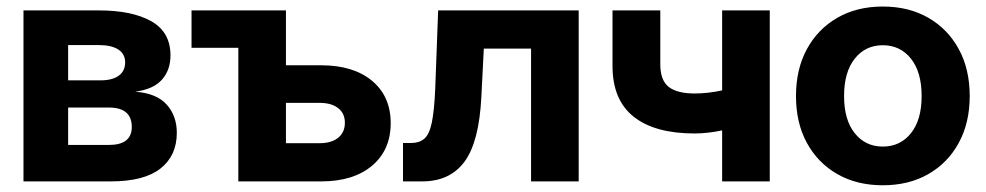

<svg xmlns="http://www.w3.org/2000/svg" viewBox="-20 -547 2973 579"><path d="M50.8 0V-515.6H278.3Q378.4 -515.6 436.3 -482.9Q494.1 -450.2 494.1 -379.9Q494.1 -335.9 468.5 -306.9Q442.9 -277.8 387.7 -270.5Q452.6 -265.6 482.9 -231.4Q513.2 -197.3 513.2 -146.5Q513.2 -77.6 463.9 -38.8Q414.6 0 314.5 0ZM185.5 -109.9H308.1Q377.4 -109.9 377.4 -164.1Q377.4 -222.7 308.1 -222.7H185.5ZM185.5 -304.7H283.2Q318.8 -304.7 338.1 -318.8Q357.4 -333 357.4 -358.9Q357.4 -384.3 336.7 -397.7Q315.9 -411.1 278.3 -411.1H185.5Z M557.6 -402.8V-515.6H842.3V-350.1H948.7Q1045.9 -350.1 1102.1 -303.2Q1158.2 -256.3 1158.2 -175.8Q1158.2 -94.7 1102.1 -47.4Q1045.9 0 948.7 0H698.7V-402.8ZM842.3 -236.8V-115.2H943.8Q979.5 -115.2 999.8 -131.6Q1020 -147.9 1020 -176.8Q1020 -205.1 999.8 -220.9Q979.5 -236.8 943.8 -236.8Z M1195.3 0V-115.7H1218.3Q1244.6 -115.7 1259.8 -128.9Q1274.9 -142.1 1282.2 -177.5Q1289.6 -212.9 1292.5 -279.8L1301.3 -515.6H1725.1V0H1581.5V-400.4H1439L1431.6 -254.9Q1424.8 -119.1 1380.9 -59.6Q1336.9 0 1253.4 0Z M2074.7 -144.5Q1954.6 -144.5 1890.9 -195.1Q1827.1 -245.6 1827.1 -348.1V-515.6H1971.2V-353.5Q1971.2 -304.7 1996.6 -284.9Q2022 -265.1 2074.7 -265.1Q2114.7 -265.1 2157.7 -274.4V-515.6H2301.3V0H2157.7V-153.8Q2137.2 -149.4 2116 -147Q2094.7 -144.5 2074.7 -144.5Z M2642.1 11.7Q2564 11.7 2505.1 -22Q2446.3 -55.7 2413.3 -116Q2380.4 -176.3 2380.4 -257.3Q2380.4 -338.4 2413.3 -398.9Q2446.3 -459.5 2505.1 -493.4Q2564 -527.3 2642.1 -527.3Q2720.7 -527.3 2779.5 -493.4Q2838.4 -459.5 2871.3 -398.9Q2904.3 -338.4 2904.3 -257.3Q2904.3 -176.8 2871.3 -116.2Q2838.4 -55.7 2779.5 -22Q2720.7 11.7 2642.1 11.7ZM2642.1 -105Q2694.8 -105 2727.1 -145.3Q2759.3 -185.5 2759.3 -257.3Q2759.3 -329.6 2727.1 -370.1Q2694.8 -410.6 2642.1 -410.6Q2589.8 -410.6 2557.6 -370.1Q2525.4 -329.6 2525.4 -257.3Q2525.4 -185.5 2557.6 -145.3Q2589.8 -105 2642.1 -105Z"/></svg>

Font: Inter Display
Style: Bold
Weight: 700
Designer: Rasmus Andersson
Foundry: rsms
Version: Version 4.001;git-9221beed3